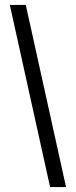

<svg xmlns="http://www.w3.org/2000/svg" viewBox="-20 -751 309 782"><path d="M249 11H184L20 -731H85Z"/></svg>

Font: FFF_Magyar-Nemzet Bold
Style: Regular
Weight: 700
Width: 2
Designer: bBox Type GmbH
Foundry: bBox Type GmbH
Version: Version 0.004